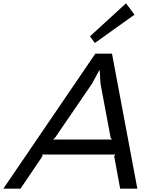

<svg xmlns="http://www.w3.org/2000/svg" viewBox="-74 -1132 929 1152"><path d="M244 -295H598L590 -305L529 -630L524 -711H522L478 -630L256 -305ZM598 -810 750 0H647L611 -195L618 -205H179L181 -195L49 0H-54L498 -810ZM682 -1112 733 -1044 495 -874 466 -914Z"/></svg>

Font: Sinkin Sans 400 Italic
Style: Italic
Weight: 400
Italic angle: -112°
Designer: Keith Bates
Foundry: K-Type
Version: Sinkin Sans (version 1.0)  by Keith Bates   •   © 2014   www